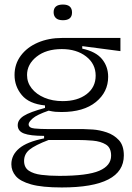

<svg xmlns="http://www.w3.org/2000/svg" viewBox="-20 -677 583 845"><path d="M252 148Q165 148 117 134.5Q69 121 49.5 98Q30 75 30 46Q30 5 64.5 -24Q99 -53 174 -68V-79Q113 -79 85.5 -89.5Q58 -100 58 -126Q58 -150 84.5 -167Q111 -184 178 -202V-213Q108 -220 76 -258.5Q44 -297 44 -347Q44 -395 71.5 -432Q99 -469 146.5 -489.5Q194 -510 254 -510H510V-452L342 -474V-463Q402 -450 429 -417Q456 -384 456 -339Q456 -272 402 -228Q348 -184 251 -184Q235 -184 223.5 -185Q212 -186 194 -190Q142 -172 124 -156Q106 -140 106 -130Q106 -114 132 -111.5Q158 -109 190 -109H345Q359 -109 388.5 -107Q418 -105 449.5 -94.5Q481 -84 503 -60.5Q525 -37 525 7Q525 148 252 148ZM256 -232Q321 -232 361 -262.5Q401 -293 401 -344Q401 -396 359 -428.5Q317 -461 252 -461Q183 -461 141 -427.5Q99 -394 99 -347Q99 -314 119.5 -288Q140 -262 175.5 -247Q211 -232 256 -232ZM241 97Q365 97 417 74.5Q469 52 469 8Q469 -27 446 -41Q423 -55 388.5 -58Q354 -61 320 -61H194Q134 -38 110 -18.5Q86 1 86 31Q86 60 106.5 74Q127 88 162 92.5Q197 97 241 97ZM257 -588Q236 -588 226 -597.5Q216 -607 216 -623Q216 -657 257 -657Q297 -657 297 -622Q297 -588 257 -588Z"/></svg>

Font: Bricolage Grotesque 48pt ExtraLight
Style: Regular
Weight: 200
Designer: Mathieu Triay
Foundry: Atelier Triay
Version: Version 1.000; ttfautohint (v1.8.4.7-5d5b);gftools[0.9.32]